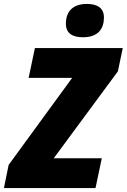

<svg xmlns="http://www.w3.org/2000/svg" viewBox="-63 -959 646 979"><path d="M360 -769C437 -769 467 -812 467 -870C467 -922 428 -939 380 -939C311 -939 273 -903 273 -838C273 -788 308 -769 360 -769ZM-43 0H424L456 -152H211L538 -595L563 -714H115L83 -562H305L-19 -118Z"/></svg>

Font: Noto Sans SemiCondensed Black
Style: Italic
Weight: 900
Width: 4
Italic angle: -12°
Designer: Monotype Design Team
Foundry: Monotype Imaging Inc.
Version: Version 2.013